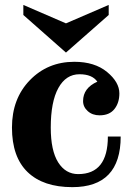

<svg xmlns="http://www.w3.org/2000/svg" viewBox="-20 -752 564 783"><path d="M274.9 11.2Q156.2 11.2 92.5 -50.3Q28.8 -111.8 28.8 -231.9Q28.8 -349.6 101.6 -424.8Q174.3 -500 283.2 -500Q366.2 -500 416.5 -458.5Q466.8 -417 466.8 -371.1Q466.8 -332.5 446.5 -307.1Q426.3 -281.7 386.2 -281.7Q356.9 -281.7 337.9 -298.8Q318.8 -315.9 318.8 -339.8Q318.8 -393.1 377 -418.9Q356 -449.2 304.2 -449.2Q249 -449.2 218 -393.1Q187 -336.9 187 -231.9Q187 -137.7 217.3 -89.8Q247.6 -42 298.8 -42Q419.9 -42 419.9 -195.3H472.2Q472.2 11.2 274.9 11.2ZM249 -537.6 75.2 -690.9V-731.9L249 -656.7L423.3 -731.9V-690.9Z"/></svg>

Font: Munson
Style: Bold
Weight: 700
Designer: Paul James MIller
Foundry: High-Logic / Made with FontCreator
Version: Version 2.10;May 5, 2019;FontCreator 11.5.0.2430 64-bit